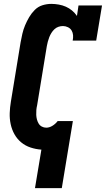

<svg xmlns="http://www.w3.org/2000/svg" viewBox="-20 -763 545 988"><path d="M160 205 193 7Q164 5 137 -4Q110 -13 89 -30.5Q68 -48 54.5 -72Q41 -96 35 -124Q29 -152 30 -181Q31 -210 36 -240L86 -545Q90 -567 95 -589Q100 -611 109 -632.5Q118 -654 130 -674.5Q142 -695 159 -712Q176 -729 198.5 -736Q221 -743 244 -743Q263 -743 282.5 -739.5Q302 -736 319 -728.5Q336 -721 350.5 -709Q365 -697 376 -681L384 -735H505L475 -554H354Q357 -568 356 -581.5Q355 -595 348.5 -606Q342 -617 329.5 -623Q317 -629 304 -629Q292 -629 280.5 -625Q269 -621 260 -612.5Q251 -604 244.5 -593.5Q238 -583 233.5 -571.5Q229 -560 226 -548.5Q223 -537 221 -526L171 -221Q168 -209 167 -196.5Q166 -184 166.5 -172Q167 -160 170 -148.5Q173 -137 179 -127Q185 -117 195.5 -111.5Q206 -106 218 -106Q234 -106 249.5 -115.5Q265 -125 276 -139V-140H355L298 205Z"/></svg>

Font: Iosevka Slab Heavy
Style: Italic
Weight: 900
Italic angle: -9°
Monospace: yes
Designer: Belleve Invis
Foundry: Belleve Invis
Version: Version 11.1.0; ttfautohint (v1.8.3)